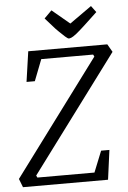

<svg xmlns="http://www.w3.org/2000/svg" viewBox="-68 -880 615 922"><g transform="rotate(-5 239.5 -419.0)"><path d="M5 0 -11 -41 401 -595 396 -605H146L106 -502H66L87 -648H468L490 -610L73 -50L78 -40H353L394 -142H434L415 0ZM287 -692Q282 -692 269 -703.5Q256 -715 243.5 -727.5Q231 -740 227 -744L179 -798L215 -834L300 -763L406 -838L429 -807L367 -749Q339 -723 323 -710.5Q307 -698 299 -695Q291 -692 287 -692Z"/></g></svg>

Font: Faustina Light Light
Style: Italic
Weight: 300
Italic angle: -8°
Version: Version 1.200